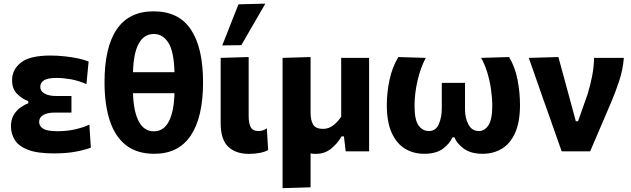

<svg xmlns="http://www.w3.org/2000/svg" viewBox="-20 -808 3366 1025"><path d="M268 11Q178.5 11 128.8 -8.5Q79 -28 58.8 -61Q38.5 -94 38.5 -134Q38.5 -169.5 53.2 -194.2Q68 -219 89.5 -234.2Q111 -249.5 131 -256.5V-268Q99.5 -279.5 72 -306Q44.5 -332.5 44.5 -380.5Q44.5 -436.5 91.8 -474Q139 -511.5 249.5 -511.5Q287 -511.5 326 -507.2Q365 -503 398.5 -495.8Q432 -488.5 453 -479.5L441.5 -359Q397.5 -378 357.5 -385Q317.5 -392 282 -392Q235.5 -392 215.2 -379.5Q195 -367 195 -344Q195 -321.5 217.8 -308.5Q240.5 -295.5 281.5 -295.5H361.5V-207H272Q234 -207 211.5 -194.2Q189 -181.5 189 -157.5Q189 -134 210.8 -120.8Q232.5 -107.5 288.5 -107.5Q338.5 -107.5 384 -118.2Q429.5 -129 457 -143L465 -20Q438.5 -9 387.5 1Q336.5 11 268 11Z M804 13Q711 13 652.2 -33.2Q593.5 -79.5 565.8 -165.2Q538 -251 538 -369Q538 -556 603.5 -651.8Q669 -747.5 800 -747.5Q934.5 -747.5 999.2 -650.2Q1064 -553 1064 -369Q1064 -183 998.8 -85Q933.5 13 804 13ZM802 -626.5Q695.5 -626.5 690 -422.5H911.5Q908.5 -534 878.8 -580.2Q849 -626.5 802 -626.5ZM801 -107Q853.5 -107 881 -159Q908.5 -211 911.5 -310.5H690Q693 -211.5 721.2 -159.2Q749.5 -107 801 -107Z M1309 13.5Q1238 13.5 1198 -25Q1158 -63.5 1158 -151.5V-499L1307.5 -503.5V-188Q1307.5 -151 1318.2 -129.8Q1329 -108.5 1359 -108.5Q1370 -108.5 1380.8 -111.2Q1391.5 -114 1404.5 -123L1411.5 -7Q1395 2.5 1367.8 8Q1340.5 13.5 1309 13.5ZM1166.5 -565.5Q1188 -620.5 1209.8 -675.5Q1231.5 -730.5 1253 -785L1396.5 -788.5Q1363.5 -731.5 1331.5 -676.2Q1299.5 -621 1268.5 -567Z M1488.5 196.5V-499L1638 -503.5V-208Q1638 -164.5 1652.2 -142.2Q1666.5 -120 1704.5 -120Q1735 -120 1759.2 -139Q1783.5 -158 1801.5 -185V-499H1950.5V0H1825.5Q1823 -20 1820.8 -40Q1818.5 -60 1816 -80H1803.5Q1783 -43.5 1748.5 -15Q1714 13.5 1665.5 13.5Q1650.5 13.5 1638 11V192Z M2244.5 13Q2187.5 13 2142.5 -14Q2097.5 -41 2071.2 -98.8Q2045 -156.5 2045 -248Q2045 -314 2059.5 -381.8Q2074 -449.5 2106.5 -503.5L2253 -499Q2225.5 -448 2209.2 -378.2Q2193 -308.5 2193 -243Q2193 -168 2214.5 -138.2Q2236 -108.5 2270 -108.5Q2306 -108.5 2322.2 -144.5Q2338.5 -180.5 2338.5 -230V-365.5H2462.5V-222.5Q2462.5 -178 2481 -143.2Q2499.5 -108.5 2536.5 -108.5Q2567.5 -108.5 2587.8 -139.5Q2608 -170.5 2608 -243Q2608 -285 2601.2 -331.5Q2594.5 -378 2581.2 -421.5Q2568 -465 2548.5 -499L2698 -503.5Q2730 -449.5 2743 -381.8Q2756 -314 2756 -248Q2756 -156.5 2730 -98.8Q2704 -41 2659 -14Q2614 13 2556.5 13Q2495 13 2457.5 -13.5Q2420 -40 2406 -75H2395.5Q2381 -41.5 2344.8 -14.2Q2308.5 13 2244.5 13Z M2978.5 0Q2962 -47 2945 -95Q2928 -143 2912 -189L2880.5 -277.5Q2861.5 -332.5 2841.8 -388.2Q2822 -444 2803 -499L2961 -503.5Q2976.5 -447 2996 -374.8Q3015.5 -302.5 3033.5 -237L3054 -161H3066L3116.5 -304Q3132 -354.5 3141.2 -402.2Q3150.5 -450 3151.5 -499H3310.5Q3305 -434.5 3285.5 -375.8Q3266 -317 3242.5 -261.5Q3214.5 -196 3186.2 -129.8Q3158 -63.5 3130.5 0Z"/></svg>

Font: Commissioner
Style: Bold
Weight: 700
Designer: Kostas Bartsokas
Foundry: Kostas Bartsokas
Version: Version 1.000; ttfautohint (v1.8.3)